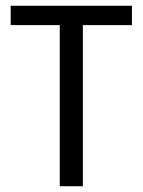

<svg xmlns="http://www.w3.org/2000/svg" viewBox="-20 -645 494 665"><path d="M267 0H187V-558H17V-625H437V-558H267Z"/></svg>

Font: Changa Light
Style: Regular
Weight: 300
Designer: Eduardo Rodriguez Tunni
Foundry: Eduardo Rodriguez Tunni
Version: Version 2.002; ttfautohint (v1.5) -l 8 -r 50 -G 110 -x 14 -H